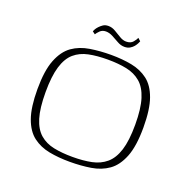

<svg xmlns="http://www.w3.org/2000/svg" viewBox="-108 -684 789 797"><g transform="rotate(20 286.0 -285.5)"><path d="M281 7Q231 7 189.5 -1Q148 -9 117 -32.5Q86 -56 69 -103.5Q52 -151 52 -231Q52 -313 71 -361Q90 -409 122.5 -432Q155 -455 199 -462Q243 -469 291 -469Q341 -469 382.5 -461Q424 -453 455 -429.5Q486 -406 503 -358.5Q520 -311 520 -231Q520 -149 501 -101Q482 -53 449.5 -30Q417 -7 373.5 0Q330 7 281 7ZM285 -16Q332 -16 368.5 -23.5Q405 -31 431 -53Q457 -75 470.5 -117.5Q484 -160 484 -231Q484 -301 470.5 -344Q457 -387 431 -409Q405 -431 368.5 -438.5Q332 -446 285 -446Q238 -446 201.5 -438.5Q165 -431 139.5 -409Q114 -387 101 -344Q88 -301 88 -231Q88 -160 101 -117.5Q114 -75 139.5 -53Q165 -31 201.5 -23.5Q238 -16 285 -16ZM331 -519Q315 -519 300 -527.5Q285 -536 269 -544.5Q253 -553 238 -553Q222 -553 212 -543Q202 -533 198 -526L186 -535Q187 -538 190.5 -544.5Q194 -551 201 -558.5Q208 -566 217 -572Q226 -578 240 -578Q256 -578 271 -569Q286 -560 301 -551Q316 -542 330 -542Q350 -542 360 -554Q370 -566 373 -574L385 -563Q384 -560 380.5 -553Q377 -546 371 -538.5Q365 -531 355 -525Q345 -519 331 -519Z"/></g></svg>

Font: Genos Thin ExtraLight
Style: Regular
Weight: 250
Version: Version 1.010